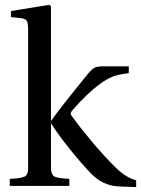

<svg xmlns="http://www.w3.org/2000/svg" viewBox="-20 -762 578 787"><path d="M20 0V-28.8Q40.5 -30.3 50.8 -31.2Q61 -32.2 71 -34.9Q81.1 -37.6 84.7 -40.3Q88.4 -43 91.6 -50.3Q94.7 -57.6 95 -64.9Q95.2 -72.3 95.2 -86.9V-642.1Q95.2 -669.9 89.1 -677.7Q83 -685.5 63 -688L24.9 -691.9V-716.8L182.1 -742.2L189 -735.8V-268.1H190.9Q223.6 -316.4 341.8 -460.9Q357.4 -479.5 368.7 -484.9Q379.9 -490.2 404.8 -490.2H507.8V-461.9Q466.3 -457.5 442.6 -448.2Q418.9 -439 391.1 -418.9Q337.4 -379.9 276.9 -310.1Q270 -302.2 269.8 -296.9Q269.5 -291.5 273.9 -287.1Q304.7 -243.7 356.2 -182.1Q407.7 -120.6 452.1 -77.1Q495.1 -34.2 538.1 -22.9V4.9L462.9 2Q401.9 -2 355 -48.8Q314.5 -90.8 267.6 -148.9Q220.7 -207 190.9 -253.9H189V-86.9Q189 -72.8 189.5 -65.2Q189.9 -57.6 193.1 -50.5Q196.3 -43.5 199.7 -40.5Q203.1 -37.6 213.4 -34.9Q223.6 -32.2 233.9 -31.2Q244.1 -30.3 264.2 -28.8V0Z"/></svg>

Font: Heuristica
Style: Regular
Weight: 400
Version: Version 1.0.2